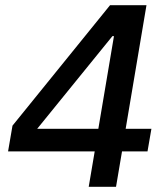

<svg xmlns="http://www.w3.org/2000/svg" viewBox="-20 -718 640 738"><path d="M321 0 344 -136H11L28 -235L403 -698H543L463 -223H562L547 -136H449L426 0ZM123 -223H358L418 -579H412Z"/></svg>

Font: IBM Plex Mono Medm
Style: Italic
Weight: 500
Italic angle: -9°
Monospace: yes
Designer: Mike Abbink, Paul van der Laan, Pieter van Rosmalen
Foundry: Bold Monday
Version: Version 2.3